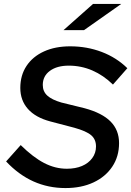

<svg xmlns="http://www.w3.org/2000/svg" viewBox="-20 -944 666 974"><path d="M312 10Q225 10 150 -23.5Q75 -57 11 -125L85 -208Q148 -146 204 -117Q260 -88 319 -88Q363 -88 396 -102Q429 -116 448 -142Q467 -168 467 -201Q467 -237 442.5 -258Q418 -279 357 -296L235 -328Q160 -348 121.5 -391.5Q83 -435 83 -498Q83 -562 114.5 -609.5Q146 -657 203 -683Q260 -709 336 -709Q421 -709 496 -680.5Q571 -652 626 -598L553 -515Q505 -562 448.5 -586.5Q392 -611 329 -611Q269 -611 233 -584.5Q197 -558 197 -513Q197 -480 220 -459Q243 -438 291 -424L409 -395Q498 -371 541 -327.5Q584 -284 584 -218Q584 -150 549.5 -98.5Q515 -47 454 -18.5Q393 10 312 10ZM302 -791 452 -924H595L406 -791Z"/></svg>

Font: Red Hat Text SemiBold
Style: Italic
Weight: 600
Italic angle: -12°
Designer: Pentagram, MCKL
Foundry: Pentagram, MCKL
Version: Version 1.023